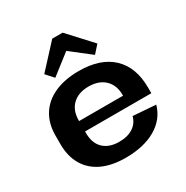

<svg xmlns="http://www.w3.org/2000/svg" viewBox="-179 -932 1053 1089"><g transform="rotate(-30 347.0 -387.0)"><path d="M335 10Q246 10 182.5 -19.5Q119 -49 85.5 -106Q52 -163 52 -242V-298Q52 -377 87.5 -433.5Q123 -490 190 -520Q257 -550 349 -550Q490 -550 566.5 -477.5Q643 -405 643 -271V-235H180V-303H519L497 -278V-308Q497 -372 458.5 -409Q420 -446 353 -446Q286 -446 247.5 -409Q209 -372 209 -306V-224Q209 -158 246 -122.5Q283 -87 348 -87Q405 -87 440.5 -111Q476 -135 486 -176L635 -165Q611 -81 532.5 -35.5Q454 10 335 10ZM171 -632 311 -784H379L519 -632L475 -583L300 -719H390L215 -583Z"/></g></svg>

Font: Pathway Extreme 72pt
Style: Bold
Weight: 700
Designer: Eduardo Rodriguez Tunni
Foundry: Eduardo Rodriguez Tunni
Version: Version 1.001;gftools[0.9.26]